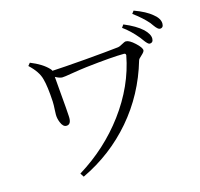

<svg xmlns="http://www.w3.org/2000/svg" viewBox="-118 -934 1140 1096"><g transform="rotate(-15 452.0 -386.0)"><path d="M244 35 230 13Q396 -89 509 -241Q625 -397 658 -572Q658 -583 647 -583Q578 -583 420 -565Q386 -561 331 -552Q285 -544 273 -544Q257 -544 232 -558Q233 -539 239 -474Q250 -349 251 -322Q255 -271 224 -271Q204 -271 192 -301Q182 -325 182 -348Q182 -358 183 -376Q185 -405 184 -425Q179 -516 166 -562Q154 -609 102 -657L115 -673Q185 -645 220 -607Q225 -602 228 -595Q290 -598 425 -609Q555 -620 625 -628Q634 -629 651 -639Q668 -649 676 -649Q696 -649 728 -619.5Q760 -590 760 -574Q760 -565 741 -548Q723 -533 721 -524Q666 -336 542.5 -192Q419 -48 244 35ZM804 -601Q794 -601 772 -632Q765 -642 761 -647Q718 -699 675 -729L687 -746Q757 -717 794 -683Q826 -652 826 -626Q826 -601 804 -601ZM883 -668Q871 -668 851 -696Q843 -708 838 -714Q805 -752 752 -791L764 -807Q833 -782 869 -751Q904 -723 904 -693Q904 -668 883 -668Z"/></g></svg>

Font: GenRyuMin TW R
Style: Regular
Weight: 400
Version: Version 1.501;PS 1;hotconv 16.6.51;makeotf.lib2.5.65220